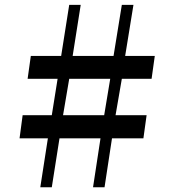

<svg xmlns="http://www.w3.org/2000/svg" viewBox="-20 -790 736 810"><path d="M182 -206.5H62.5L75.5 -304H198.5L223 -457.5H96.5L110 -554H238L272 -769.5H320.5L286.5 -554H459L494 -769.5H543L508 -554H633L619.5 -457.5H494L467.5 -304H598.5L585 -206.5H452.5L421 0H372.5L404 -206.5H231L198.5 0H150ZM419.5 -304 445 -457.5H272L246 -304Z"/></svg>

Font: Merriweather 72pt ExtraBold
Style: Regular
Weight: 800
Version: Version 2.100